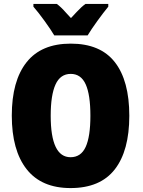

<svg xmlns="http://www.w3.org/2000/svg" viewBox="-20 -947 727 977"><path d="M339 10Q191 10 115.5 -86Q40 -182 40 -359Q40 -535 115 -630Q190 -725 340 -725Q491 -725 564.5 -630.5Q638 -536 638 -358Q638 -180 564 -85Q490 10 339 10ZM339 -147Q392 -147 416 -199.5Q440 -252 440 -358Q440 -465 416 -518Q392 -571 340 -571Q287 -571 262.5 -517Q238 -463 238 -358Q238 -147 339 -147ZM531 -913Q507 -884 475.5 -840.5Q444 -797 426 -767H256Q239 -796 206 -841.5Q173 -887 150 -913V-927H269Q289 -913 317 -881Q331 -865 341 -855Q347 -861 370.5 -886.5Q394 -912 415 -927H531Z"/></svg>

Font: Noto Sans Display Black Narrow
Style: Regular
Weight: 900
Width: 4
Designer: Monotype Design team
Foundry: Monotype Imaging Inc.
Version: Version 1.000